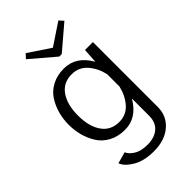

<svg xmlns="http://www.w3.org/2000/svg" viewBox="-271 -819 1100 1100"><g transform="rotate(-45 279.0 -269.0)"><path d="M455.8 -701.7 310 -577.5H290L144.2 -701.7L167.5 -727.5L300 -639.2L432.5 -727.5ZM260 -510.8Q357.5 -510.8 415 -410.8L420.8 -500H485V25.8Q485 98.3 431.7 144.2Q378.3 190 290 190Q210.8 190 160 159.6Q109.2 129.2 97.5 94.2L167.5 75Q175 97.5 206.7 117.5Q238.3 137.5 290 137.5Q346.7 137.5 380.4 109.2Q414.2 80.8 414.2 25.8V-113.3Q356.7 -14.2 260 -14.2Q204.2 -14.2 162.5 -36.7Q120.8 -59.2 97.5 -96.2Q74.2 -133.3 62.9 -175.4Q51.7 -217.5 51.7 -262.5Q51.7 -307.5 62.9 -349.6Q74.2 -391.7 97.5 -428.8Q120.8 -465.8 162.5 -488.3Q204.2 -510.8 260 -510.8ZM412.5 -312.5Q399.2 -371.7 362.5 -413.8Q325.8 -455.8 268.3 -455.8Q200 -455.8 163.3 -403.3Q126.7 -350.8 126.7 -262.5Q126.7 -174.2 163.3 -121.7Q200 -69.2 268.3 -69.2Q325.8 -69.2 362.5 -111.2Q399.2 -153.3 412.5 -212.5Z"/></g></svg>

Font: Boon
Style: Regular
Weight: 400
Designer: Sungsit Sawaiwan
Foundry: FontUni
Version: Version 3.0